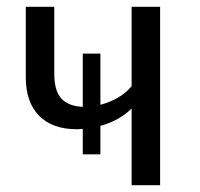

<svg xmlns="http://www.w3.org/2000/svg" viewBox="-20 -546 589 566"><path d="M452 -526V0H368V-226Q331 -190 276 -175V-91H224V-166L207 -165Q134 -165 95 -205Q56 -245 56 -318V-526H140V-328Q140 -279 160.5 -256Q181 -233 224 -231V-388H276V-237Q337 -254 368 -292V-526Z"/></svg>

Font: FiraSans
Style: Regular
Weight: 350
Designer: Carrois Corporate & Edenspiekermann AG
Foundry: Carrois Corporate GbR & Edenspiekermann AG
Version: Version 3.106;PS 003.106;hotconv 1.0.70;makeotf.lib2.5.58329